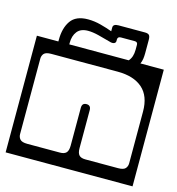

<svg xmlns="http://www.w3.org/2000/svg" viewBox="-120 -726 770 833"><g transform="rotate(15 265.0 -309.5)"><path d="M453.5 -552Q453.5 -539 451.8 -526.8Q450 -514.5 445 -504H550V20H-20V-504H76.5V-511Q76.5 -564.5 99.5 -597.2Q122.5 -630 176.5 -630Q205 -630 233.5 -622.5Q262 -615 286.5 -606V-623Q286.5 -639 310.5 -639H429.5Q442.5 -639 448 -633.5Q453.5 -628 453.5 -612ZM125.5 -511V-504H392.5Q409.5 -522.5 409.5 -556V-578Q409.5 -591 396.5 -591H334.5Q319.5 -591 319.5 -578V-571Q319.5 -563 311.8 -559.8Q304 -556.5 290.5 -561Q264.5 -568.5 237.5 -575.2Q210.5 -582 189.5 -582Q156.5 -582 141 -562.2Q125.5 -542.5 125.5 -511ZM61 -444Q37 -444 28.5 -434.8Q20 -425.5 20 -411V-73Q20 -59 28.5 -49.5Q37 -40 61 -40H208Q227 -40 236 -49.2Q245 -58.5 245 -81V-251Q245 -273 265 -273Q285 -273 285 -251V-81Q285 -58.5 293.8 -49.2Q302.5 -40 322 -40H469Q493 -40 501.5 -49.5Q510 -59 510 -73V-305Q510 -375 470.5 -409.5Q431 -444 359 -444Z"/></g></svg>

Font: Honk Rounded
Style: Regular
Weight: 400
Designer: Noopur Datye & Yesha Goshar
Foundry: Ek Type
Version: Version 1.000